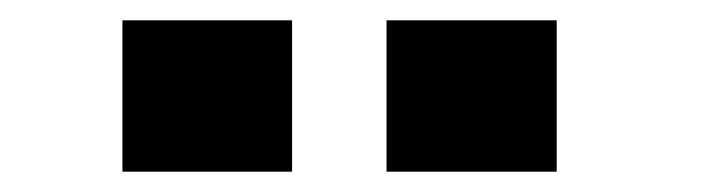

<svg xmlns="http://www.w3.org/2000/svg" viewBox="-20 -731 690 189"><path d="M100.5 -711H267.5V-562H100.5ZM360.5 -711H528V-562H360.5Z"/></svg>

Font: Trispace
Style: Bold
Weight: 700
Designer: Tyler Finck
Foundry: Etcetera Type Company
Version: Version 1.210; ttfautohint (v1.8.3)